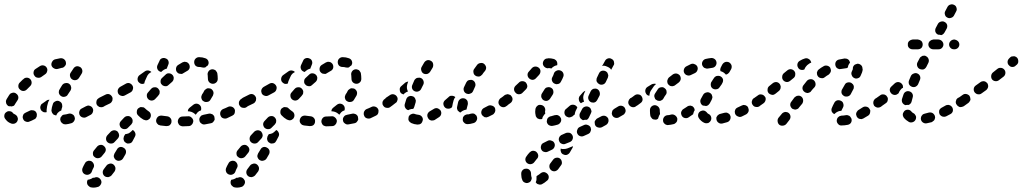

<svg xmlns="http://www.w3.org/2000/svg" viewBox="-22 -544 4688 880"><path d="M318 10Q320 7 321 2Q322 -2 320 -7Q318 -16 310 -20Q302 -25 293 -23Q283 -20 275 -19Q270 -19 266 -17Q262 -15 260 -11Q257 -8 255 -4Q254 1 254 5Q255 10 257 14Q259 17 262 20Q266 23 270 25Q274 26 279 26Q291 25 304 21Q309 20 312 17Q316 14 318 10ZM46 22Q55 18 58 10Q60 6 60 1Q60 -3 58 -7Q57 -12 53 -15Q50 -18 46 -20Q41 -22 38 -25Q33 -33 24 -34Q14 -36 7 -30Q-1 -25 -2 -16Q-4 -7 2 1Q7 8 14 14Q21 19 29 22Q37 25 46 22ZM146 -9Q147 -14 147 -18Q147 -23 145 -27Q143 -31 140 -34Q136 -37 132 -38Q128 -39 123 -39Q119 -39 115 -37Q105 -32 96 -28Q92 -26 88 -23Q85 -20 84 -16Q82 -12 82 -7Q82 -3 84 1Q85 5 89 9Q92 12 96 13Q100 15 105 15Q109 15 113 13Q124 9 135 3Q139 2 142 -2Q144 -5 146 -9ZM402 -49Q400 -53 397 -55Q393 -58 389 -59Q384 -61 380 -60Q376 -59 372 -57Q362 -52 353 -47Q349 -45 346 -42Q343 -38 342 -34Q340 -30 341 -25Q341 -21 343 -17Q347 -9 356 -6Q365 -3 373 -7Q383 -12 394 -18Q402 -23 404 -32Q407 -41 402 -49ZM219 -24Q216 -27 215 -32Q213 -36 214 -40Q215 -52 220 -66Q222 -75 231 -79Q239 -84 248 -81Q252 -79 255 -77Q259 -74 261 -70Q263 -66 263 -61Q264 -57 263 -53Q260 -45 259 -38Q258 -38 257 -37Q248 -33 242 -26Q238 -21 236 -15Q235 -15 235 -15Q234 -15 234 -15Q229 -16 225 -18Q221 -20 219 -24ZM197 -86Q193 -85 190 -82Q181 -76 173 -70Q169 -68 166 -64Q164 -60 163 -56Q162 -51 163 -47Q164 -43 166 -39Q171 -33 178 -30Q185 -28 192 -30Q191 -36 192 -43Q193 -57 198 -73Q200 -80 205 -87Q201 -87 197 -86ZM463 -90Q461 -94 457 -96Q453 -98 449 -99Q444 -100 440 -99Q436 -98 432 -95L429 -93Q421 -88 420 -79Q418 -69 423 -62Q426 -58 430 -56Q433 -53 438 -53Q442 -52 447 -53Q451 -54 455 -56L458 -59Q466 -64 467 -73Q469 -82 463 -90ZM6 -72Q5 -76 5 -81Q6 -85 8 -89Q14 -99 21 -110Q24 -113 27 -116Q31 -118 36 -119Q40 -120 44 -119Q49 -118 52 -115Q60 -110 62 -100Q63 -91 58 -84Q52 -75 47 -67Q45 -62 41 -59Q36 -57 31 -56Q29 -56 27 -57Q23 -57 19 -57Q18 -57 18 -58Q17 -58 16 -58Q13 -60 10 -64Q7 -67 6 -72ZM248 -126Q247 -121 248 -117Q249 -113 252 -109Q255 -105 259 -103Q267 -98 276 -101Q285 -103 289 -111Q292 -115 293 -117Q295 -120 301 -129Q303 -132 304 -137Q305 -141 304 -145Q303 -150 301 -154Q298 -157 295 -160Q287 -165 278 -163Q269 -162 263 -154Q257 -144 255 -141Q253 -138 251 -134Q248 -130 248 -126ZM62 -149Q62 -140 69 -134Q76 -127 85 -127Q94 -127 101 -134Q107 -140 114 -147L116 -149Q123 -156 123 -165Q123 -174 117 -181Q110 -188 101 -188Q91 -188 85 -181L82 -179Q75 -172 68 -165Q62 -159 62 -149ZM304 -214 302 -211Q297 -204 299 -195Q301 -185 309 -180Q317 -175 326 -177Q335 -179 340 -187L342 -190Q349 -201 352 -206Q357 -214 355 -223Q353 -232 345 -237Q341 -239 337 -240Q332 -241 328 -240Q324 -239 320 -236Q316 -233 314 -229Q311 -225 304 -214ZM136 -197Q141 -189 150 -188Q159 -186 167 -191Q176 -197 184 -203Q192 -208 194 -217Q197 -226 192 -234Q187 -242 178 -244Q169 -246 161 -241Q151 -235 141 -228Q133 -223 132 -214Q130 -205 136 -197ZM214 -244Q217 -235 225 -231Q233 -226 242 -228Q252 -231 261 -233Q266 -233 270 -236Q273 -238 276 -242Q279 -245 280 -249Q281 -254 280 -258Q279 -267 271 -273Q264 -278 254 -277Q242 -275 230 -272Q221 -269 217 -261Q212 -253 214 -244Z M406 271Q405 271 405 270Q401 273 397 275Q389 279 380 280Q380 281 379 282Q378 284 378 285Q376 289 377 294Q377 298 379 302Q381 306 385 309Q388 312 392 314Q400 316 407 316Q417 316 429 312Q437 308 441 299Q445 291 441 282Q439 278 436 275Q433 272 429 270Q425 268 420 268Q416 268 412 270Q409 271 407 271Q407 271 406 271Q406 271 406 271ZM457 263Q461 266 465 267Q469 268 474 268Q478 267 482 265Q486 263 489 260Q496 251 503 242Q508 234 507 225Q505 216 498 210Q494 207 490 206Q485 205 481 206Q477 207 473 209Q469 211 466 215Q460 224 454 231Q448 239 449 248Q450 257 457 263ZM397 195Q393 193 389 193Q384 192 380 194Q376 195 372 198Q369 201 367 205Q360 217 356 227Q353 236 357 245Q361 253 370 256Q379 259 387 255Q396 251 399 242Q401 235 406 226Q411 218 408 209Q405 200 397 195ZM500 176Q502 180 504 184Q507 188 511 190Q519 195 528 192Q537 190 542 182Q547 173 553 163Q557 155 555 146Q552 137 544 133Q536 128 527 130Q518 133 514 141Q508 150 503 159Q501 163 500 167Q499 172 500 176ZM455 126Q448 119 439 120Q429 121 423 128Q416 137 409 145Q406 148 405 152Q403 157 404 161Q404 166 406 170Q408 173 412 176Q419 182 428 181Q438 180 444 173Q450 166 457 157Q463 150 463 141Q462 132 455 126ZM546 81 552 71Q560 70 568 67Q575 63 581 57L586 52Q586 52 586 52Q587 52 587 52Q595 57 598 66Q601 74 596 83L586 102Q584 106 581 109Q577 112 573 113Q569 114 564 114Q560 114 556 111Q550 108 547 103Q544 97 544 90Q545 86 546 82Q546 82 546 82Q546 81 546 81ZM517 59Q510 53 501 53Q491 54 485 60L470 76Q464 83 464 92Q464 102 471 108Q478 114 487 114Q497 114 503 107L518 91Q524 84 524 75Q523 66 517 59ZM586 10Q586 5 584 1Q582 -3 579 -6Q572 -13 563 -12Q554 -12 547 -5L533 10Q526 17 526 26Q527 36 533 42Q540 48 549 48Q559 48 565 41L580 26Q583 22 585 18Q586 14 586 10ZM858 26Q861 23 862 19Q864 15 864 10Q863 1 856 -5Q849 -12 840 -11Q828 -11 815 -10Q805 -10 799 -3Q793 4 793 13Q793 17 795 21Q797 26 800 29Q803 32 807 33Q811 35 816 35Q830 34 842 34Q847 34 851 32Q855 30 858 26ZM757 29Q760 26 762 22Q764 18 764 13Q765 4 759 -3Q753 -10 744 -11Q731 -12 720 -14Q711 -15 703 -10Q696 -4 694 5Q693 9 694 14Q695 18 698 22Q701 25 704 28Q708 30 713 31Q726 33 740 34Q745 34 749 33Q753 32 757 29ZM958 11Q961 8 962 3Q962 -1 961 -5Q961 -10 958 -14Q955 -17 952 -20Q948 -22 943 -23Q939 -24 935 -23Q923 -20 911 -18Q906 -17 902 -15Q899 -13 896 -9Q893 -5 892 -1Q891 3 892 8Q893 17 901 22Q908 28 918 26Q931 24 944 21Q949 20 952 18Q956 15 958 11ZM652 7Q657 6 660 3Q664 1 666 -3Q671 -11 669 -20Q667 -29 659 -34Q650 -40 643 -47Q640 -50 636 -52Q632 -53 627 -53Q623 -54 619 -52Q615 -50 611 -47Q605 -41 605 -31Q604 -22 611 -15Q621 -4 635 4Q639 6 644 7Q648 8 652 7ZM1054 -27Q1055 -31 1055 -36Q1055 -40 1053 -44Q1049 -52 1040 -55Q1031 -58 1023 -54Q1011 -48 1000 -44Q996 -42 993 -39Q990 -35 988 -31Q987 -27 987 -23Q987 -18 989 -14Q992 -5 1001 -2Q1010 1 1018 -2Q1031 -8 1043 -14Q1047 -16 1050 -19Q1053 -23 1054 -27ZM839 -34Q839 -39 841 -43Q844 -48 848 -51Q856 -57 863 -63Q870 -69 879 -69Q889 -68 895 -61Q899 -57 900 -50Q901 -44 899 -38Q895 -37 891 -35Q883 -30 878 -22Q876 -20 875 -18Q873 -20 871 -22Q864 -28 856 -31Q847 -34 839 -34ZM1125 -73Q1126 -77 1125 -82Q1124 -86 1121 -90Q1116 -97 1107 -99Q1098 -101 1090 -95L1083 -90Q1079 -88 1077 -84Q1074 -80 1073 -76Q1073 -71 1073 -67Q1074 -63 1077 -59Q1082 -51 1091 -50Q1101 -48 1108 -53L1116 -59Q1120 -61 1122 -65Q1124 -69 1125 -73ZM493 -83Q494 -87 494 -92Q494 -96 492 -100Q487 -109 479 -112Q470 -115 461 -110L435 -97Q431 -95 428 -92Q425 -88 424 -84Q422 -80 423 -75Q423 -71 425 -67Q429 -59 438 -56Q447 -53 455 -57L482 -70Q486 -72 489 -76Q491 -79 493 -83ZM901 -94Q902 -90 904 -86Q907 -82 911 -80Q918 -75 928 -77Q937 -78 942 -86Q948 -96 954 -106Q958 -115 956 -123Q953 -132 945 -137Q941 -139 936 -139Q932 -140 928 -139Q923 -137 920 -134Q916 -132 914 -128Q910 -119 904 -111Q902 -107 901 -103Q900 -98 901 -94ZM703 -105 704 -107Q707 -110 709 -114Q710 -118 710 -123Q710 -127 708 -131Q706 -135 703 -138Q696 -145 687 -144Q677 -144 671 -137L669 -135L657 -121Q650 -114 651 -105Q651 -96 658 -89Q665 -83 674 -83Q684 -84 690 -91ZM585 -152Q580 -160 571 -163Q562 -165 554 -160Q542 -153 529 -146Q521 -141 518 -132Q516 -124 520 -115Q525 -107 534 -105Q542 -102 551 -107Q564 -114 577 -121Q585 -126 587 -135Q590 -144 585 -152ZM774 -184Q775 -189 773 -193Q772 -197 769 -200Q763 -207 753 -208Q744 -209 737 -202Q729 -195 721 -187Q714 -181 714 -172Q713 -162 720 -156Q723 -152 727 -151Q731 -149 735 -149Q740 -148 744 -150Q748 -152 751 -155Q759 -162 767 -169Q770 -172 772 -176Q774 -180 774 -184ZM672 -214Q666 -220 658 -221Q649 -222 642 -217Q630 -209 618 -200Q611 -195 609 -186Q607 -177 612 -169Q617 -163 624 -160Q631 -158 639 -161Q640 -167 642 -172L651 -192Q654 -200 660 -206Q666 -211 672 -214ZM954 -160Q963 -160 970 -167Q976 -173 976 -183Q976 -196 974 -208Q973 -213 970 -216Q968 -220 964 -223Q960 -225 956 -226Q952 -227 947 -226Q938 -224 933 -216Q928 -208 930 -199Q931 -191 931 -182Q931 -173 938 -166Q945 -160 954 -160ZM845 -249Q843 -253 839 -256Q836 -259 831 -260Q827 -261 823 -261Q818 -260 814 -258Q805 -253 794 -246Q791 -244 788 -240Q786 -237 785 -232Q784 -228 785 -223Q785 -219 788 -215Q790 -212 794 -209Q798 -206 802 -206Q806 -205 811 -205Q815 -206 819 -209Q828 -214 836 -219Q844 -223 847 -232Q849 -241 845 -249ZM700 -246 709 -265Q712 -274 721 -277Q730 -280 738 -276Q747 -273 750 -264Q753 -255 749 -247L742 -229Q739 -229 737 -228Q729 -225 722 -219Q719 -217 717 -214Q715 -214 714 -215Q712 -215 711 -216Q702 -220 699 -229Q696 -237 700 -246ZM891 -237H890Q881 -237 874 -243Q868 -250 868 -259Q868 -269 874 -275Q881 -282 890 -282H891Q906 -282 919 -277Q928 -274 932 -266Q936 -257 933 -249Q932 -247 931 -246Q931 -244 930 -243Q928 -242 927 -242Q923 -239 919 -235Q915 -234 912 -234Q908 -234 904 -235Q898 -237 891 -237Z M1064 271Q1063 271 1063 270Q1059 273 1055 275Q1047 279 1038 280Q1038 281 1037 282Q1036 284 1036 285Q1034 289 1035 294Q1035 298 1037 302Q1039 306 1043 309Q1046 312 1050 314Q1058 316 1065 316Q1075 316 1087 312Q1095 308 1099 299Q1103 291 1099 282Q1097 278 1094 275Q1091 272 1087 270Q1083 268 1078 268Q1074 268 1070 270Q1067 271 1065 271Q1065 271 1064 271Q1064 271 1064 271ZM1115 263Q1119 266 1123 267Q1127 268 1132 268Q1136 267 1140 265Q1144 263 1147 260Q1154 251 1161 242Q1166 234 1165 225Q1163 216 1156 210Q1152 207 1148 206Q1143 205 1139 206Q1135 207 1131 209Q1127 211 1124 215Q1118 224 1112 231Q1106 239 1107 248Q1108 257 1115 263ZM1055 195Q1051 193 1047 193Q1042 192 1038 194Q1034 195 1030 198Q1027 201 1025 205Q1018 217 1014 227Q1011 236 1015 245Q1019 253 1028 256Q1037 259 1045 255Q1054 251 1057 242Q1059 235 1064 226Q1069 218 1066 209Q1063 200 1055 195ZM1158 176Q1160 180 1162 184Q1165 188 1169 190Q1177 195 1186 192Q1195 190 1200 182Q1205 173 1211 163Q1215 155 1213 146Q1210 137 1202 133Q1194 128 1185 130Q1176 133 1172 141Q1166 150 1161 159Q1159 163 1158 167Q1157 172 1158 176ZM1113 126Q1106 119 1097 120Q1087 121 1081 128Q1074 137 1067 145Q1064 148 1063 152Q1061 157 1062 161Q1062 166 1064 170Q1066 173 1070 176Q1077 182 1086 181Q1096 180 1102 173Q1108 166 1115 157Q1121 150 1121 141Q1120 132 1113 126ZM1204 81 1210 71Q1218 70 1226 67Q1233 63 1239 57L1244 52Q1244 52 1244 52Q1245 52 1245 52Q1253 57 1256 66Q1259 74 1254 83L1244 102Q1242 106 1239 109Q1235 112 1231 113Q1227 114 1222 114Q1218 114 1214 111Q1208 108 1205 103Q1202 97 1202 90Q1203 86 1204 82Q1204 82 1204 82Q1204 81 1204 81ZM1175 59Q1168 53 1159 53Q1149 54 1143 60L1128 76Q1122 83 1122 92Q1122 102 1129 108Q1136 114 1145 114Q1155 114 1161 107L1176 91Q1182 84 1182 75Q1181 66 1175 59ZM1244 10Q1244 5 1242 1Q1240 -3 1237 -6Q1230 -13 1221 -12Q1212 -12 1205 -5L1191 10Q1184 17 1184 26Q1185 36 1191 42Q1198 48 1207 48Q1217 48 1223 41L1238 26Q1241 22 1243 18Q1244 14 1244 10ZM1516 26Q1519 23 1520 19Q1522 15 1522 10Q1521 1 1514 -5Q1507 -12 1498 -11Q1486 -11 1473 -10Q1463 -10 1457 -3Q1451 4 1451 13Q1451 17 1453 21Q1455 26 1458 29Q1461 32 1465 33Q1469 35 1474 35Q1488 34 1500 34Q1505 34 1509 32Q1513 30 1516 26ZM1415 29Q1418 26 1420 22Q1422 18 1422 13Q1423 4 1417 -3Q1411 -10 1402 -11Q1389 -12 1378 -14Q1369 -15 1361 -10Q1354 -4 1352 5Q1351 9 1352 14Q1353 18 1356 22Q1359 25 1362 28Q1366 30 1371 31Q1384 33 1398 34Q1403 34 1407 33Q1411 32 1415 29ZM1616 11Q1619 8 1620 3Q1620 -1 1619 -5Q1619 -10 1616 -14Q1613 -17 1610 -20Q1606 -22 1601 -23Q1597 -24 1593 -23Q1581 -20 1569 -18Q1564 -17 1560 -15Q1557 -13 1554 -9Q1551 -5 1550 -1Q1549 3 1550 8Q1551 17 1559 22Q1566 28 1576 26Q1589 24 1602 21Q1607 20 1610 18Q1614 15 1616 11ZM1310 7Q1315 6 1318 3Q1322 1 1324 -3Q1329 -11 1327 -20Q1325 -29 1317 -34Q1308 -40 1301 -47Q1298 -50 1294 -52Q1290 -53 1285 -53Q1281 -54 1277 -52Q1273 -50 1269 -47Q1263 -41 1263 -31Q1262 -22 1269 -15Q1279 -4 1293 4Q1297 6 1302 7Q1306 8 1310 7ZM1712 -27Q1713 -31 1713 -36Q1713 -40 1711 -44Q1707 -52 1698 -55Q1689 -58 1681 -54Q1669 -48 1658 -44Q1654 -42 1651 -39Q1648 -35 1646 -31Q1645 -27 1645 -23Q1645 -18 1647 -14Q1650 -5 1659 -2Q1668 1 1676 -2Q1689 -8 1701 -14Q1705 -16 1708 -19Q1711 -23 1712 -27ZM1497 -34Q1497 -39 1499 -43Q1502 -48 1506 -51Q1514 -57 1521 -63Q1528 -69 1537 -69Q1547 -68 1553 -61Q1557 -57 1558 -50Q1559 -44 1557 -38Q1553 -37 1549 -35Q1541 -30 1536 -22Q1534 -20 1533 -18Q1531 -20 1529 -22Q1522 -28 1514 -31Q1505 -34 1497 -34ZM1783 -73Q1784 -77 1783 -82Q1782 -86 1779 -90Q1774 -97 1765 -99Q1756 -101 1748 -95L1741 -90Q1737 -88 1735 -84Q1732 -80 1731 -76Q1731 -71 1731 -67Q1732 -63 1735 -59Q1740 -51 1749 -50Q1759 -48 1766 -53L1774 -59Q1778 -61 1780 -65Q1782 -69 1783 -73ZM1151 -83Q1152 -87 1152 -92Q1152 -96 1150 -100Q1145 -109 1137 -112Q1128 -115 1119 -110L1093 -97Q1089 -95 1086 -92Q1083 -88 1082 -84Q1080 -80 1081 -75Q1081 -71 1083 -67Q1087 -59 1096 -56Q1105 -53 1113 -57L1140 -70Q1144 -72 1147 -76Q1149 -79 1151 -83ZM1559 -94Q1560 -90 1562 -86Q1565 -82 1569 -80Q1576 -75 1586 -77Q1595 -78 1600 -86Q1606 -96 1612 -106Q1616 -115 1614 -123Q1611 -132 1603 -137Q1599 -139 1594 -139Q1590 -140 1586 -139Q1581 -137 1578 -134Q1574 -132 1572 -128Q1568 -119 1562 -111Q1560 -107 1559 -103Q1558 -98 1559 -94ZM1361 -105 1362 -107Q1365 -110 1367 -114Q1368 -118 1368 -123Q1368 -127 1366 -131Q1364 -135 1361 -138Q1354 -145 1345 -144Q1335 -144 1329 -137L1327 -135L1315 -121Q1308 -114 1309 -105Q1309 -96 1316 -89Q1323 -83 1332 -83Q1342 -84 1348 -91ZM1243 -152Q1238 -160 1229 -163Q1220 -165 1212 -160Q1200 -153 1187 -146Q1179 -141 1176 -132Q1174 -124 1178 -115Q1183 -107 1192 -105Q1200 -102 1209 -107Q1222 -114 1235 -121Q1243 -126 1245 -135Q1248 -144 1243 -152ZM1432 -184Q1433 -189 1431 -193Q1430 -197 1427 -200Q1421 -207 1411 -208Q1402 -209 1395 -202Q1387 -195 1379 -187Q1372 -181 1372 -172Q1371 -162 1378 -156Q1381 -152 1385 -151Q1389 -149 1393 -149Q1398 -148 1402 -150Q1406 -152 1409 -155Q1417 -162 1425 -169Q1428 -172 1430 -176Q1432 -180 1432 -184ZM1330 -214Q1324 -220 1316 -221Q1307 -222 1300 -217Q1288 -209 1276 -200Q1269 -195 1267 -186Q1265 -177 1270 -169Q1275 -163 1282 -160Q1289 -158 1297 -161Q1298 -167 1300 -172L1309 -192Q1312 -200 1318 -206Q1324 -211 1330 -214ZM1612 -160Q1621 -160 1628 -167Q1634 -173 1634 -183Q1634 -196 1632 -208Q1631 -213 1628 -216Q1626 -220 1622 -223Q1618 -225 1614 -226Q1610 -227 1605 -226Q1596 -224 1591 -216Q1586 -208 1588 -199Q1589 -191 1589 -182Q1589 -173 1596 -166Q1603 -160 1612 -160ZM1503 -249Q1501 -253 1497 -256Q1494 -259 1489 -260Q1485 -261 1481 -261Q1476 -260 1472 -258Q1463 -253 1452 -246Q1449 -244 1446 -240Q1444 -237 1443 -232Q1442 -228 1443 -223Q1443 -219 1446 -215Q1448 -212 1452 -209Q1456 -206 1460 -206Q1464 -205 1469 -205Q1473 -206 1477 -209Q1486 -214 1494 -219Q1502 -223 1505 -232Q1507 -241 1503 -249ZM1358 -246 1367 -265Q1370 -274 1379 -277Q1388 -280 1396 -276Q1405 -273 1408 -264Q1411 -255 1407 -247L1400 -229Q1397 -229 1395 -228Q1387 -225 1380 -219Q1377 -217 1375 -214Q1373 -214 1372 -215Q1370 -215 1369 -216Q1360 -220 1357 -229Q1354 -237 1358 -246ZM1549 -237H1548Q1539 -237 1532 -243Q1526 -250 1526 -259Q1526 -269 1532 -275Q1539 -282 1548 -282H1549Q1564 -282 1577 -277Q1586 -274 1590 -266Q1594 -257 1591 -249Q1590 -247 1589 -246Q1589 -244 1588 -243Q1586 -242 1585 -242Q1581 -239 1577 -235Q1573 -234 1570 -234Q1566 -234 1562 -235Q1556 -237 1549 -237Z M1908 22Q1911 19 1913 15Q1915 11 1916 6Q1917 -3 1911 -10Q1905 -17 1895 -18Q1887 -19 1881 -21Q1872 -25 1864 -21Q1855 -18 1851 -9Q1850 -5 1850 -1Q1849 4 1851 8Q1853 12 1856 15Q1859 18 1863 20Q1876 26 1891 27Q1896 27 1900 26Q1904 25 1908 22ZM2162 9Q2167 0 2164 -8Q2163 -13 2160 -16Q2157 -19 2153 -22Q2149 -24 2144 -24Q2140 -24 2136 -23Q2130 -21 2126 -20Q2124 -20 2123 -20Q2122 -20 2122 -20Q2122 -20 2122 -20Q2117 -20 2113 -18Q2109 -17 2106 -14Q2102 -10 2100 -6Q2099 -2 2099 2Q2098 12 2105 18Q2111 25 2121 25Q2121 25 2122 25Q2132 25 2149 20Q2158 17 2162 9ZM1997 -38Q1994 -42 1990 -44Q1987 -47 1982 -48Q1978 -49 1974 -48Q1969 -47 1965 -44Q1956 -38 1948 -34Q1940 -29 1937 -20Q1935 -11 1940 -3Q1942 1 1945 4Q1949 6 1953 8Q1957 9 1962 8Q1966 8 1970 6Q1980 0 1990 -7Q1998 -12 2000 -21Q2002 -30 1997 -38ZM2247 -32Q2249 -37 2248 -41Q2248 -46 2246 -50Q2241 -58 2232 -60Q2223 -63 2215 -59Q2206 -54 2196 -49Q2188 -45 2185 -36Q2182 -27 2186 -19Q2188 -15 2192 -12Q2195 -9 2199 -7Q2204 -6 2208 -6Q2213 -7 2217 -9Q2227 -14 2237 -19Q2241 -21 2243 -25Q2246 -28 2247 -32ZM2073 -54Q2075 -65 2078 -77Q2081 -86 2089 -91Q2097 -95 2106 -93Q2111 -92 2114 -89Q2118 -86 2120 -82Q2122 -78 2122 -74Q2123 -69 2122 -65Q2119 -54 2117 -46Q2117 -45 2117 -44Q2116 -43 2116 -42Q2111 -41 2105 -39Q2097 -36 2090 -30Q2089 -29 2088 -28Q2085 -29 2082 -32Q2079 -34 2076 -37Q2074 -41 2073 -45Q2072 -49 2073 -54ZM1851 -102Q1860 -106 1868 -103Q1873 -102 1876 -99Q1879 -96 1881 -92Q1883 -88 1884 -83Q1884 -79 1883 -75Q1879 -64 1877 -55Q1876 -52 1875 -50Q1874 -48 1872 -45Q1863 -45 1855 -42Q1852 -41 1849 -39Q1840 -42 1836 -49Q1831 -57 1833 -66Q1836 -77 1840 -89Q1843 -98 1851 -102ZM2065 -99Q2058 -105 2049 -105Q2040 -106 2034 -99Q2026 -92 2018 -85Q2011 -79 2010 -70Q2010 -60 2016 -53Q2022 -46 2031 -46Q2040 -45 2048 -51Q2049 -52 2050 -54Q2050 -56 2051 -58Q2053 -70 2057 -84Q2059 -92 2065 -99Q2065 -99 2065 -99ZM2310 -73Q2311 -77 2310 -82Q2309 -86 2306 -90Q2301 -97 2292 -99Q2283 -101 2275 -95L2272 -94Q2265 -88 2263 -79Q2261 -70 2267 -62Q2272 -55 2281 -53Q2290 -51 2298 -57L2301 -59Q2305 -61 2307 -65Q2309 -69 2310 -73ZM1800 -86Q1801 -91 1800 -95Q1799 -99 1796 -103Q1791 -110 1781 -112Q1772 -113 1765 -108Q1756 -102 1747 -96Q1744 -93 1741 -89Q1739 -85 1738 -81Q1737 -77 1738 -72Q1739 -68 1741 -64Q1744 -61 1748 -58Q1752 -56 1756 -55Q1760 -54 1765 -55Q1769 -56 1773 -58Q1782 -65 1791 -72Q1795 -74 1797 -78Q1799 -82 1800 -86ZM1810 -135Q1810 -139 1812 -143Q1814 -147 1818 -150Q1826 -157 1834 -164Q1837 -167 1841 -168Q1845 -170 1849 -170Q1848 -168 1847 -165Q1844 -157 1843 -149Q1842 -140 1845 -131Q1847 -128 1848 -125Q1845 -124 1841 -122Q1833 -118 1827 -111Q1824 -112 1821 -114Q1818 -115 1815 -118Q1812 -122 1811 -126Q1810 -130 1810 -135ZM2116 -115Q2120 -114 2124 -113Q2129 -113 2133 -115Q2137 -116 2141 -119Q2144 -122 2146 -126Q2150 -136 2155 -146Q2159 -154 2156 -163Q2153 -172 2145 -176Q2141 -178 2137 -178Q2132 -178 2128 -177Q2124 -176 2120 -173Q2117 -170 2115 -166Q2110 -155 2105 -145Q2101 -137 2104 -128Q2107 -119 2116 -115ZM1878 -126Q1887 -122 1895 -125Q1904 -128 1908 -136Q1913 -146 1918 -156Q1922 -164 1919 -173Q1916 -182 1908 -186Q1904 -188 1899 -188Q1895 -188 1890 -187Q1886 -186 1883 -183Q1879 -180 1877 -176Q1872 -165 1868 -155Q1864 -147 1867 -138Q1870 -130 1878 -126ZM2156 -198Q2160 -195 2164 -194Q2169 -193 2173 -193Q2178 -194 2181 -196Q2185 -199 2188 -202Q2193 -210 2201 -219Q2207 -227 2206 -236Q2204 -245 2197 -251Q2190 -257 2180 -255Q2171 -254 2165 -247Q2158 -237 2152 -229Q2146 -222 2148 -212Q2149 -203 2156 -198ZM1919 -207Q1927 -203 1936 -205Q1945 -208 1950 -216Q1955 -225 1961 -234Q1965 -242 1963 -252Q1961 -261 1953 -265Q1945 -270 1936 -268Q1927 -265 1922 -257Q1916 -248 1911 -238Q1906 -230 1909 -221Q1911 -212 1919 -207Z M2433 291Q2436 295 2439 298Q2442 300 2447 301Q2451 303 2455 302Q2460 302 2464 299Q2474 294 2484 285Q2492 280 2493 270Q2494 261 2488 254Q2482 247 2473 245Q2464 244 2456 250Q2449 256 2442 260Q2440 261 2439 262Q2438 263 2437 264Q2437 268 2437 272Q2438 282 2434 290Q2434 291 2433 291ZM2406 236Q2400 229 2390 229Q2386 229 2382 230Q2377 232 2374 235Q2371 238 2369 242Q2367 246 2367 251Q2367 254 2367 256Q2367 270 2372 281Q2373 285 2376 288Q2380 292 2384 293Q2388 295 2392 295Q2397 295 2401 293Q2410 290 2413 281Q2417 273 2413 264Q2412 261 2412 256Q2412 254 2412 252Q2412 243 2406 236ZM2504 236Q2511 242 2521 241Q2530 239 2536 232Q2542 224 2549 214Q2555 207 2553 198Q2552 189 2545 183Q2537 177 2528 179Q2519 180 2513 188Q2507 196 2501 204Q2495 211 2496 221Q2497 230 2504 236ZM2438 154Q2435 150 2431 149Q2426 147 2422 147Q2417 147 2413 149Q2409 151 2406 154Q2397 163 2390 174Q2385 181 2386 190Q2388 200 2396 205Q2404 210 2413 208Q2422 206 2427 199Q2432 192 2438 185Q2445 179 2445 169Q2444 160 2438 154ZM2583 162Q2579 165 2575 166Q2570 167 2566 166Q2562 165 2558 163Q2551 159 2549 152Q2546 145 2548 137Q2555 140 2562 139Q2571 139 2579 136L2599 128Q2601 127 2603 125Q2603 129 2603 132Q2602 134 2600 137Q2594 147 2589 156Q2586 160 2583 162ZM2519 112Q2517 108 2514 105Q2510 102 2506 101Q2502 99 2497 99Q2493 99 2489 101Q2478 106 2469 111Q2460 115 2458 124Q2455 133 2459 141Q2463 150 2472 152Q2481 155 2489 151Q2497 147 2508 142Q2516 138 2519 130Q2523 121 2519 112ZM2602 77Q2600 73 2597 70Q2594 67 2590 65Q2586 64 2581 64Q2577 64 2573 65L2553 74Q2549 75 2546 79Q2542 82 2541 86Q2539 90 2539 95Q2539 99 2541 103Q2544 112 2553 115Q2562 119 2570 115L2590 107Q2599 103 2602 95Q2606 86 2602 77ZM2685 57Q2687 53 2687 49Q2686 44 2685 40Q2681 32 2672 29Q2663 25 2655 29L2635 38Q2631 40 2628 43Q2625 47 2624 51Q2622 55 2622 60Q2622 64 2624 68Q2628 77 2637 80Q2646 83 2654 79L2674 70Q2678 68 2681 65Q2684 62 2685 57ZM2766 15Q2768 11 2767 7Q2767 2 2765 -2Q2760 -10 2751 -13Q2742 -15 2734 -11L2715 -1Q2711 1 2709 5Q2706 8 2704 12Q2703 17 2704 21Q2704 26 2706 30Q2710 38 2719 40Q2728 43 2737 39L2755 29Q2759 27 2762 23Q2765 20 2766 15ZM2549 -2Q2547 -6 2544 -10Q2541 -13 2537 -15Q2533 -17 2529 -17Q2524 -17 2520 -16Q2511 -13 2503 -11Q2498 -11 2495 -8Q2491 -6 2488 -2Q2486 1 2485 6Q2484 10 2484 14Q2486 24 2493 29Q2501 34 2510 33Q2522 31 2535 27Q2543 24 2548 15Q2552 7 2549 -2ZM2635 -8Q2634 -12 2634 -16Q2634 -21 2636 -25L2646 -44Q2650 -52 2659 -55Q2668 -58 2676 -54Q2680 -52 2683 -49Q2686 -45 2687 -41Q2689 -37 2689 -32Q2688 -28 2686 -24L2677 -5Q2675 -2 2673 1Q2671 3 2668 5Q2665 5 2662 5Q2656 5 2650 7Q2649 7 2648 6Q2647 6 2647 5Q2643 3 2640 0Q2637 -3 2635 -8ZM2442 -1Q2438 -4 2436 -8Q2433 -11 2433 -16Q2431 -24 2431 -32Q2431 -38 2432 -44Q2433 -49 2435 -52Q2437 -56 2441 -59Q2444 -62 2448 -63Q2453 -64 2457 -63Q2466 -62 2472 -55Q2478 -47 2477 -38Q2476 -35 2476 -32Q2476 -28 2477 -24Q2477 -24 2477 -23Q2477 -23 2477 -23Q2473 -20 2470 -15Q2464 -8 2463 1Q2462 2 2461 2Q2460 2 2459 2Q2454 3 2450 2Q2446 1 2442 -1ZM2845 -32Q2846 -36 2845 -41Q2844 -45 2842 -49Q2837 -57 2828 -59Q2819 -61 2811 -56L2793 -45Q2789 -42 2786 -39Q2784 -35 2783 -31Q2782 -26 2782 -22Q2783 -18 2785 -14Q2790 -6 2799 -4Q2809 -2 2816 -7L2835 -18Q2839 -20 2841 -24Q2844 -28 2845 -32ZM2584 -6Q2580 -7 2576 -9Q2572 -11 2569 -15Q2564 -22 2565 -31Q2566 -41 2574 -46Q2581 -52 2589 -59Q2596 -65 2606 -64Q2615 -63 2621 -56Q2622 -55 2623 -54Q2624 -53 2624 -51L2616 -35Q2613 -27 2612 -19Q2606 -15 2601 -10Q2597 -8 2593 -7Q2589 -5 2584 -6ZM2905 -73Q2906 -77 2905 -82Q2904 -86 2901 -90Q2896 -98 2887 -99Q2878 -101 2870 -95L2867 -94Q2864 -91 2861 -87Q2859 -83 2858 -79Q2857 -75 2858 -70Q2859 -66 2862 -62Q2867 -55 2876 -53Q2886 -51 2893 -57L2896 -59Q2900 -61 2902 -65Q2904 -69 2905 -73ZM2322 -103Q2320 -107 2316 -109Q2312 -111 2307 -112Q2303 -113 2299 -111Q2294 -110 2291 -108Q2283 -101 2274 -95Q2270 -93 2268 -89Q2266 -85 2265 -81Q2264 -77 2265 -72Q2266 -68 2269 -64Q2274 -56 2283 -55Q2292 -53 2300 -59Q2309 -65 2318 -72Q2325 -77 2327 -87Q2328 -96 2322 -103ZM2631 -89Q2630 -93 2632 -98Q2633 -102 2636 -105Q2643 -113 2650 -121Q2652 -123 2655 -125Q2658 -127 2661 -128L2655 -115Q2652 -108 2651 -99Q2651 -90 2654 -81Q2654 -79 2655 -78Q2653 -77 2652 -77Q2646 -75 2641 -71Q2640 -72 2639 -72Q2639 -73 2638 -73Q2635 -76 2633 -80Q2631 -84 2631 -89ZM2686 -76Q2690 -74 2695 -74Q2699 -73 2704 -75Q2708 -76 2711 -80Q2714 -83 2716 -87L2726 -106Q2729 -114 2726 -123Q2723 -132 2715 -136Q2711 -138 2706 -138Q2702 -138 2698 -137Q2693 -135 2690 -132Q2687 -129 2685 -125L2676 -106Q2672 -97 2675 -89Q2678 -80 2686 -76ZM2459 -99Q2460 -95 2463 -91Q2465 -87 2469 -85Q2477 -80 2486 -82Q2495 -85 2500 -93Q2505 -100 2511 -110Q2516 -118 2514 -127Q2513 -136 2505 -141Q2497 -146 2488 -144Q2479 -143 2474 -135Q2467 -124 2462 -116Q2459 -112 2459 -108Q2458 -103 2459 -99ZM2388 -166Q2381 -172 2372 -172Q2362 -172 2356 -165Q2349 -158 2341 -151Q2334 -144 2334 -135Q2334 -126 2341 -119Q2347 -112 2356 -112Q2366 -112 2372 -118Q2380 -126 2388 -134Q2395 -141 2395 -150Q2394 -159 2388 -166ZM2713 -170Q2715 -166 2718 -163Q2721 -160 2725 -158Q2733 -154 2742 -157Q2751 -160 2755 -169L2764 -188Q2765 -192 2766 -197Q2766 -201 2764 -205Q2763 -210 2760 -213Q2757 -216 2753 -218Q2744 -222 2735 -219Q2727 -216 2723 -207L2714 -188Q2712 -184 2712 -179Q2711 -175 2713 -170ZM2519 -161Q2523 -159 2527 -158Q2532 -158 2536 -159Q2540 -160 2544 -163Q2547 -166 2549 -170Q2556 -182 2560 -193Q2563 -201 2559 -210Q2555 -218 2546 -221Q2537 -224 2529 -220Q2520 -216 2517 -208Q2515 -200 2510 -191Q2505 -183 2508 -174Q2511 -165 2519 -161ZM2453 -227Q2451 -229 2450 -231Q2450 -231 2449 -232Q2449 -233 2448 -233Q2441 -239 2432 -239Q2423 -239 2416 -232Q2410 -226 2402 -216Q2395 -209 2396 -199Q2397 -190 2404 -184Q2411 -178 2420 -178Q2429 -179 2435 -186Q2444 -196 2449 -201Q2454 -207 2455 -214Q2456 -221 2453 -227ZM2764 -276Q2773 -279 2781 -274Q2785 -272 2788 -269Q2791 -265 2792 -261Q2793 -257 2793 -252Q2793 -248 2790 -244Q2786 -236 2779 -224Q2778 -227 2776 -229Q2770 -235 2762 -238Q2754 -242 2746 -243Q2742 -243 2738 -242Q2739 -244 2739 -245Q2740 -246 2741 -247Q2747 -258 2751 -265Q2755 -273 2764 -276ZM2474 -237Q2467 -243 2466 -252Q2466 -262 2472 -269Q2478 -276 2487 -276Q2490 -277 2492 -277Q2504 -277 2515 -274Q2520 -273 2523 -270Q2527 -268 2529 -264Q2532 -260 2532 -255Q2533 -251 2532 -247Q2532 -246 2532 -246Q2532 -245 2531 -245Q2525 -244 2519 -241Q2511 -237 2505 -230Q2499 -232 2492 -232Q2491 -232 2490 -231Q2481 -231 2474 -237Z M3079 15Q3082 11 3082 6Q3083 2 3082 -2Q3079 -11 3071 -16Q3063 -21 3054 -19Q3045 -16 3037 -16Q3028 -15 3022 -8Q3016 0 3017 9Q3017 13 3019 17Q3021 21 3025 24Q3028 27 3032 28Q3037 30 3041 29Q3053 28 3065 25Q3070 24 3073 21Q3077 18 3079 15ZM3326 -12Q3324 -16 3322 -20Q3319 -23 3315 -25Q3311 -28 3306 -28Q3302 -28 3298 -27Q3288 -24 3279 -22Q3274 -21 3271 -18Q3267 -16 3265 -12Q3262 -8 3261 -4Q3261 1 3262 5Q3264 14 3272 19Q3279 24 3289 22Q3299 19 3311 16Q3320 13 3324 5Q3328 -3 3326 -12ZM3215 21Q3219 21 3224 20Q3228 18 3231 15Q3234 12 3236 8Q3240 0 3237 -9Q3234 -18 3225 -22Q3221 -24 3219 -27Q3217 -30 3213 -33Q3209 -36 3205 -37Q3201 -38 3196 -37Q3192 -36 3188 -34Q3180 -29 3178 -20Q3176 -11 3181 -3Q3185 4 3192 10Q3199 16 3206 19Q3211 21 3215 21ZM2970 2Q2966 0 2964 -4Q2961 -7 2959 -12Q2957 -22 2957 -34Q2957 -37 2957 -40Q2957 -49 2964 -56Q2971 -62 2980 -62Q2989 -61 2996 -54Q3002 -47 3002 -38Q3002 -36 3002 -34Q3002 -28 3003 -24Q3003 -23 3003 -22Q3003 -22 3003 -21Q2998 -14 2996 -6Q2995 -3 2994 0Q2993 1 2991 2Q2989 3 2987 4Q2983 5 2979 4Q2974 4 2970 2ZM3117 -3Q3108 -5 3103 -13Q3101 -17 3100 -21Q3099 -26 3100 -30Q3101 -34 3104 -38Q3106 -42 3110 -44Q3118 -49 3127 -55Q3130 -58 3135 -59Q3139 -60 3143 -60Q3148 -59 3152 -57Q3155 -54 3158 -51Q3160 -48 3161 -45Q3162 -42 3162 -39Q3158 -33 3156 -25Q3156 -23 3155 -21Q3155 -20 3154 -20Q3154 -20 3153 -19Q3144 -12 3134 -6Q3127 -1 3117 -3ZM3407 -51Q3405 -55 3402 -58Q3398 -60 3394 -62Q3390 -63 3385 -63Q3381 -62 3377 -60Q3368 -55 3358 -51Q3354 -49 3351 -46Q3348 -43 3347 -38Q3345 -34 3346 -30Q3346 -25 3348 -21Q3352 -13 3361 -10Q3369 -6 3378 -10Q3388 -15 3398 -20Q3406 -25 3409 -34Q3411 -42 3407 -51ZM3470 -73Q3471 -78 3470 -82Q3469 -86 3466 -90Q3461 -98 3452 -99Q3443 -101 3435 -95L3433 -94Q3430 -92 3427 -88Q3425 -84 3424 -80Q3423 -75 3424 -71Q3425 -66 3428 -63Q3433 -55 3442 -54Q3451 -52 3459 -57L3461 -59Q3465 -61 3467 -65Q3469 -69 3470 -73ZM2901 -62 2913 -71Q2921 -76 2923 -85Q2924 -94 2919 -102Q2914 -110 2905 -111Q2896 -113 2888 -108L2876 -99L2870 -95Q2863 -90 2861 -81Q2859 -72 2865 -64Q2867 -60 2871 -58Q2875 -56 2879 -55Q2883 -54 2888 -55Q2892 -56 2896 -59ZM3190 -90Q3195 -99 3201 -110Q3206 -118 3215 -120Q3224 -123 3232 -118Q3236 -116 3239 -112Q3241 -109 3242 -104Q3244 -100 3243 -96Q3242 -91 3240 -87Q3235 -78 3231 -70Q3228 -66 3225 -63Q3222 -60 3217 -59Q3216 -58 3215 -58Q3214 -58 3213 -58Q3212 -58 3210 -59Q3205 -60 3201 -60Q3201 -60 3200 -60Q3200 -60 3200 -60Q3192 -64 3189 -73Q3186 -82 3190 -90ZM2978 -98Q2979 -94 2981 -90Q2984 -87 2988 -85Q2992 -82 2996 -82Q3001 -81 3005 -82Q3009 -84 3013 -86Q3017 -89 3019 -93Q3023 -101 3029 -109Q3032 -112 3033 -117Q3034 -121 3033 -125Q3033 -130 3030 -134Q3028 -137 3024 -140Q3017 -146 3008 -144Q2998 -143 2993 -135Q2986 -125 2980 -115Q2978 -112 2977 -107Q2976 -103 2978 -98ZM2975 -160Q2969 -160 2964 -157L2946 -146Q2938 -141 2936 -132Q2934 -123 2939 -115Q2941 -111 2945 -108Q2949 -106 2953 -105Q2953 -105 2954 -105Q2954 -105 2954 -105Q2954 -108 2955 -111Q2956 -119 2960 -127Q2967 -138 2975 -149Q2979 -154 2985 -159Q2980 -161 2975 -160ZM3248 -183 3239 -169Q3236 -165 3236 -161Q3235 -157 3236 -152Q3236 -148 3239 -144Q3241 -140 3245 -138Q3253 -133 3262 -135Q3271 -136 3276 -144L3286 -158L3288 -162Q3293 -170 3292 -179Q3290 -188 3282 -193Q3278 -196 3274 -196Q3269 -197 3265 -196Q3261 -196 3257 -193Q3253 -191 3251 -187ZM3036 -173Q3036 -169 3037 -165Q3038 -160 3041 -157Q3044 -154 3048 -151Q3052 -149 3057 -149Q3061 -148 3065 -150Q3070 -151 3073 -154Q3081 -160 3089 -166Q3096 -172 3098 -181Q3099 -190 3094 -198Q3088 -205 3079 -207Q3070 -208 3062 -203Q3053 -196 3044 -189Q3041 -186 3039 -182Q3037 -178 3036 -173ZM3114 -210Q3118 -202 3127 -199Q3136 -196 3144 -200Q3154 -205 3163 -209Q3171 -213 3174 -221Q3178 -230 3174 -239Q3170 -247 3161 -250Q3153 -254 3144 -250Q3134 -245 3124 -240Q3116 -236 3113 -227Q3110 -218 3114 -210ZM3286 -243Q3286 -244 3286 -244L3289 -249Q3294 -257 3303 -260Q3312 -262 3320 -258Q3328 -253 3331 -244Q3333 -235 3329 -227Q3325 -220 3321 -213Q3318 -209 3314 -206Q3310 -203 3305 -202Q3300 -208 3294 -212Q3288 -216 3280 -218Q3279 -223 3279 -227Q3280 -232 3282 -236Q3284 -240 3286 -243Q3286 -243 3286 -243ZM3196 -247Q3197 -243 3200 -239Q3203 -235 3206 -233Q3210 -231 3215 -230Q3219 -229 3223 -230Q3233 -232 3242 -233Q3251 -234 3257 -241Q3263 -249 3262 -258Q3261 -267 3254 -273Q3246 -279 3237 -278Q3226 -277 3213 -274Q3204 -272 3199 -264Q3194 -256 3196 -247Z M3593 -26Q3589 -29 3585 -30Q3581 -31 3576 -31Q3572 -30 3568 -28Q3564 -26 3561 -22L3546 -4Q3541 3 3542 12Q3543 22 3550 28Q3557 33 3566 32Q3576 31 3582 24L3596 6Q3602 -2 3601 -11Q3600 -20 3593 -26ZM3881 2Q3880 -3 3877 -6Q3875 -10 3871 -13Q3867 -15 3863 -16Q3859 -17 3854 -16Q3844 -14 3835 -14Q3831 -13 3827 -12Q3823 -10 3820 -7Q3816 -4 3815 0Q3813 5 3813 9Q3813 18 3820 25Q3826 32 3836 31Q3849 31 3864 28Q3873 26 3878 19Q3883 11 3881 2ZM3966 -28Q3967 -32 3967 -37Q3966 -41 3963 -45Q3959 -53 3949 -55Q3940 -57 3932 -52Q3922 -45 3913 -40Q3909 -38 3907 -34Q3904 -31 3903 -27Q3901 -22 3902 -18Q3903 -13 3905 -9Q3907 -6 3910 -3Q3914 0 3918 1Q3923 2 3927 2Q3931 1 3935 -1Q3946 -7 3957 -14Q3960 -16 3963 -20Q3965 -23 3966 -28ZM3815 -84Q3824 -86 3832 -82Q3841 -78 3843 -69Q3846 -60 3842 -52Q3837 -43 3834 -36Q3826 -36 3819 -33Q3810 -29 3804 -23Q3803 -22 3802 -21Q3794 -25 3790 -33Q3787 -42 3791 -50Q3795 -60 3802 -73Q3806 -81 3815 -84ZM3651 -101Q3647 -104 3643 -105Q3638 -106 3634 -105Q3629 -105 3626 -102Q3622 -100 3619 -97L3605 -78Q3599 -71 3600 -61Q3602 -52 3609 -46Q3612 -44 3617 -43Q3621 -41 3626 -42Q3630 -43 3634 -45Q3638 -47 3640 -51L3655 -69Q3660 -77 3659 -86Q3658 -95 3651 -101ZM4030 -73Q4031 -78 4030 -82Q4029 -86 4026 -90Q4021 -98 4012 -99Q4002 -101 3995 -95L3990 -92Q3986 -89 3984 -85Q3981 -81 3981 -77Q3980 -73 3981 -68Q3982 -64 3984 -60Q3990 -53 3999 -51Q4008 -50 4016 -55L4021 -59Q4025 -61 4027 -65Q4029 -69 4030 -73ZM3487 -86Q3488 -90 3487 -95Q3486 -99 3483 -102Q3477 -110 3468 -111Q3459 -113 3452 -107Q3443 -101 3435 -95Q3428 -90 3426 -81Q3424 -72 3430 -64Q3435 -57 3444 -55Q3453 -53 3461 -59Q3469 -64 3478 -71Q3482 -74 3484 -78Q3486 -81 3487 -86ZM3835 -118Q3836 -114 3839 -110Q3842 -107 3846 -104Q3854 -100 3863 -102Q3872 -104 3877 -112L3888 -133Q3891 -137 3891 -141Q3892 -146 3891 -150Q3890 -154 3887 -158Q3884 -161 3880 -164Q3872 -168 3863 -166Q3854 -164 3850 -156L3838 -135Q3835 -131 3835 -127Q3834 -122 3835 -118ZM3556 -144Q3557 -148 3555 -152Q3554 -157 3551 -160Q3545 -167 3536 -168Q3526 -168 3519 -162L3503 -149Q3496 -143 3496 -133Q3495 -124 3501 -117Q3504 -114 3508 -112Q3512 -110 3517 -109Q3521 -109 3525 -110Q3529 -112 3533 -115L3549 -128Q3552 -131 3554 -135Q3556 -139 3556 -144ZM3708 -176Q3701 -182 3692 -181Q3682 -180 3676 -173Q3669 -164 3661 -154Q3655 -147 3656 -137Q3658 -128 3665 -123Q3668 -120 3673 -119Q3677 -117 3682 -118Q3686 -119 3690 -121Q3694 -123 3696 -127Q3703 -136 3711 -144Q3717 -151 3716 -160Q3715 -170 3708 -176ZM3618 -219Q3612 -226 3602 -227Q3593 -227 3586 -221L3570 -208Q3563 -201 3563 -192Q3562 -183 3568 -176Q3574 -169 3584 -168Q3593 -168 3600 -174L3616 -187Q3623 -193 3623 -203Q3624 -212 3618 -219ZM3886 -225Q3885 -222 3882 -216Q3878 -207 3882 -199Q3885 -190 3894 -186Q3898 -184 3902 -184Q3907 -184 3911 -186Q3915 -187 3918 -190Q3921 -193 3923 -198Q3927 -206 3929 -212Q3932 -221 3932 -227Q3932 -229 3931 -230Q3931 -240 3924 -246Q3917 -252 3908 -252Q3903 -251 3899 -249Q3895 -248 3892 -244Q3889 -241 3888 -237Q3886 -232 3887 -228Q3887 -228 3887 -228Q3887 -228 3887 -228Q3886 -227 3886 -225ZM3786 -217Q3787 -221 3786 -225Q3785 -230 3783 -234Q3778 -241 3769 -243Q3759 -245 3752 -240Q3741 -234 3731 -226Q3727 -223 3725 -219Q3723 -215 3722 -211Q3722 -206 3723 -202Q3724 -198 3727 -194Q3732 -187 3742 -186Q3751 -184 3758 -190Q3767 -197 3776 -202Q3780 -205 3782 -209Q3785 -212 3786 -217ZM3643 -265Q3656 -273 3667 -276Q3676 -279 3684 -274Q3692 -270 3695 -261Q3696 -260 3696 -259Q3696 -258 3696 -257Q3690 -255 3685 -251Q3677 -246 3672 -239Q3667 -233 3665 -226Q3658 -222 3649 -224Q3640 -226 3636 -234Q3631 -242 3633 -251Q3635 -260 3643 -265ZM3849 -276Q3836 -274 3823 -271Q3814 -269 3809 -261Q3805 -253 3807 -244Q3808 -240 3810 -236Q3813 -233 3817 -230Q3821 -228 3825 -227Q3830 -227 3834 -228Q3844 -230 3854 -231Q3857 -232 3860 -232Q3862 -233 3864 -235Q3865 -239 3866 -244Q3869 -251 3874 -257Q3873 -261 3871 -265Q3869 -269 3866 -271Q3862 -274 3858 -275Q3854 -276 3849 -276Z M4261 5Q4263 1 4264 -4Q4264 -8 4263 -12Q4260 -21 4252 -26Q4244 -30 4235 -28Q4225 -25 4216 -23Q4212 -22 4208 -20Q4205 -17 4202 -13Q4200 -10 4199 -5Q4198 -1 4199 4Q4201 13 4209 18Q4217 23 4226 21Q4236 19 4248 16Q4252 14 4255 11Q4259 9 4261 5ZM4144 15Q4130 7 4121 -4Q4118 -8 4117 -12Q4115 -17 4116 -21Q4116 -25 4119 -29Q4121 -33 4124 -36Q4131 -42 4141 -41Q4150 -40 4156 -32Q4159 -28 4165 -25Q4169 -23 4171 -20Q4174 -16 4176 -12Q4176 -11 4176 -10Q4176 -9 4177 -8Q4176 -4 4176 0Q4176 1 4175 3Q4175 4 4174 5Q4170 13 4161 16Q4152 19 4144 15ZM4343 -51Q4341 -55 4337 -58Q4334 -61 4330 -62Q4325 -64 4321 -63Q4317 -63 4313 -61Q4304 -56 4295 -51Q4291 -49 4288 -46Q4285 -43 4283 -39Q4282 -34 4282 -30Q4283 -25 4284 -21Q4289 -13 4297 -10Q4306 -7 4315 -11Q4324 -16 4334 -21Q4342 -25 4345 -34Q4347 -43 4343 -51ZM4404 -73Q4405 -77 4404 -82Q4403 -86 4400 -90Q4395 -98 4386 -99Q4377 -101 4369 -95H4368Q4365 -92 4362 -89Q4360 -85 4359 -80Q4358 -76 4359 -72Q4360 -67 4363 -64Q4368 -56 4377 -54Q4387 -53 4394 -58L4395 -59Q4399 -61 4401 -65Q4403 -69 4404 -73ZM4043 -102Q4041 -106 4037 -108Q4033 -111 4029 -111Q4024 -112 4020 -111Q4015 -110 4012 -107Q4004 -101 3995 -95Q3987 -90 3986 -81Q3984 -72 3990 -64Q3995 -56 4004 -55Q4013 -53 4021 -59Q4030 -65 4038 -71Q4046 -76 4047 -86Q4049 -95 4043 -102ZM4130 -124Q4138 -128 4147 -125Q4156 -122 4160 -114Q4164 -106 4161 -97Q4158 -87 4156 -78Q4155 -74 4152 -70Q4149 -67 4145 -64Q4145 -64 4144 -64Q4143 -63 4143 -63Q4135 -64 4128 -62Q4119 -65 4114 -73Q4110 -81 4112 -90Q4115 -100 4119 -111Q4122 -120 4130 -124ZM4117 -142Q4117 -147 4116 -152Q4114 -157 4111 -160Q4105 -167 4095 -168Q4086 -168 4079 -162Q4072 -155 4064 -148Q4057 -142 4056 -133Q4056 -124 4062 -117Q4068 -110 4077 -109Q4086 -108 4093 -114Q4095 -116 4097 -117Q4097 -118 4097 -118Q4100 -126 4106 -133Q4110 -139 4117 -142ZM4156 -147Q4164 -143 4173 -146Q4182 -150 4186 -158L4194 -177Q4198 -186 4195 -194Q4192 -203 4183 -207Q4175 -211 4166 -207Q4157 -204 4153 -196L4145 -177Q4141 -168 4144 -159Q4147 -151 4156 -147ZM4193 -228Q4202 -224 4211 -226Q4219 -229 4224 -238L4233 -256Q4237 -265 4234 -273Q4231 -282 4223 -286Q4219 -289 4215 -289Q4210 -289 4206 -288Q4202 -286 4198 -283Q4195 -281 4193 -277L4183 -258Q4179 -250 4182 -241Q4185 -232 4193 -228ZM4207 -340Q4207 -349 4201 -356Q4194 -362 4185 -363H4161Q4152 -362 4145 -356Q4138 -349 4139 -340Q4138 -331 4145 -324Q4152 -318 4161 -318H4185Q4194 -318 4201 -324Q4207 -331 4207 -340ZM4302 -340Q4302 -349 4295 -356Q4289 -362 4279 -363H4256Q4247 -362 4240 -356Q4233 -349 4233 -340Q4233 -331 4240 -324Q4247 -318 4256 -318H4279Q4289 -318 4295 -324Q4302 -331 4302 -340ZM4375 -340Q4375 -349 4368 -356Q4361 -362 4352 -363H4351Q4341 -362 4335 -356Q4328 -349 4328 -340Q4328 -331 4335 -324Q4341 -318 4351 -318H4352Q4361 -318 4368 -324Q4375 -331 4375 -340ZM4267 -416 4277 -435Q4282 -443 4291 -445Q4300 -448 4308 -443Q4316 -439 4319 -430Q4321 -421 4317 -413L4307 -395Q4304 -390 4300 -387Q4296 -384 4292 -383Q4286 -385 4279 -385H4278Q4277 -385 4277 -385Q4277 -386 4276 -386Q4268 -390 4265 -399Q4263 -408 4267 -416ZM4319 -464Q4327 -459 4336 -462Q4345 -464 4350 -472L4360 -491Q4365 -499 4362 -508Q4360 -517 4352 -521Q4343 -526 4334 -523Q4326 -521 4321 -513L4311 -494Q4306 -486 4309 -477Q4311 -468 4319 -464Z M4426 -87Q4426 -91 4425 -96Q4424 -100 4422 -104Q4419 -108 4415 -110Q4412 -112 4407 -113Q4403 -114 4398 -113Q4394 -112 4390 -109L4369 -94Q4365 -91 4363 -88Q4361 -84 4360 -79Q4359 -75 4360 -71Q4361 -66 4364 -63Q4366 -59 4370 -57Q4374 -54 4378 -53Q4383 -53 4387 -54Q4391 -55 4395 -57L4416 -72Q4420 -75 4422 -79Q4425 -83 4426 -87ZM4503 -163Q4500 -166 4496 -169Q4492 -171 4488 -172Q4483 -172 4479 -171Q4475 -170 4471 -167L4450 -152Q4442 -146 4441 -137Q4440 -128 4445 -121Q4448 -117 4452 -115Q4455 -112 4460 -112Q4464 -111 4469 -112Q4473 -113 4477 -116L4498 -131Q4505 -137 4507 -146Q4508 -155 4503 -163ZM4581 -225Q4575 -232 4566 -233Q4556 -234 4549 -228Q4540 -220 4529 -212Q4522 -206 4521 -197Q4520 -187 4525 -180Q4531 -173 4540 -172Q4550 -171 4557 -177Q4568 -185 4578 -193Q4585 -199 4586 -208Q4587 -218 4581 -225ZM4639 -280Q4636 -283 4631 -285Q4627 -287 4623 -286Q4618 -286 4614 -285Q4610 -283 4607 -280Q4605 -278 4603 -276Q4596 -269 4596 -260Q4596 -250 4603 -244Q4609 -237 4618 -237Q4628 -237 4634 -244Q4637 -246 4639 -248Q4646 -255 4645 -264Q4645 -274 4639 -280Z"/></svg>

Font: FRB American Cursive Guidelines Arrows Dashed Extrabold
Style: Bold Italic
Weight: 800
Italic angle: -25°
Version: Version 2.0;Modular Font Editor K font №1